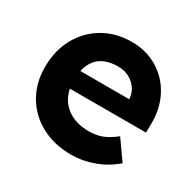

<svg xmlns="http://www.w3.org/2000/svg" viewBox="-125 -677 838 824"><g transform="rotate(30 293.5 -265.0)"><path d="M322 10Q236 10 171.5 -25Q107 -60 71.5 -121Q36 -182 36 -260Q36 -343 71 -406Q106 -469 167 -504.5Q228 -540 306 -540Q378 -540 434.5 -506Q491 -472 522.5 -412.5Q554 -353 553 -277L552 -233H175Q186 -178 228.5 -146.5Q271 -115 337 -115Q372 -115 401 -126Q430 -137 464 -164L531 -69Q488 -31 432.5 -10.5Q377 10 322 10ZM308 -419Q198 -419 176 -321H418V-324Q415 -365 383.5 -392Q352 -419 308 -419Z"/></g></svg>

Font: Readex Pro SemiBold
Style: Regular
Weight: 600
Designer: Bonnie Shaver-Troup, Thomas Jockin
Foundry: Lexend
Version: Version 1.204; ttfautohint (v1.8.4.7-5d5b)